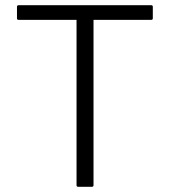

<svg xmlns="http://www.w3.org/2000/svg" viewBox="-20 -795 650 735"><path d="M51 -719Q45 -719 45 -725V-769Q45 -775 51 -775H559Q565 -775 565 -769V-725Q565 -719 559 -719H338V-86Q338 -80 332 -80H279Q273 -80 273 -86V-719Z"/></svg>

Font: Gowun Dodum
Style: Regular
Weight: 400
Designer: Yanghee Ryu
Foundry: Yanghee Ryu
Version: Version 2.000